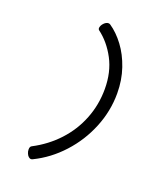

<svg xmlns="http://www.w3.org/2000/svg" viewBox="-152 -777 903 1048"><g transform="rotate(20 300.0 -253.0)"><path d="M471.7 -329.6Q471.7 -227.1 432.1 -130.1Q392.6 -33.2 322 43.9Q251.5 121.1 161.1 165Q155.3 167.5 151.9 167.5Q144 167.5 137.2 161.1Q130.4 154.8 126.5 145Q121.6 134.8 121.6 122.1Q121.6 105.5 131.3 100.6Q213.9 57.6 274.4 -7.8Q335 -73.2 367.4 -155.5Q399.9 -237.8 399.9 -329.6Q399.9 -427.2 360.6 -501.5Q321.3 -575.7 260.3 -621.1Q255.9 -625 255.9 -631.3Q255.9 -637.7 259.5 -645.5Q263.2 -653.3 269.5 -660.2Q275.4 -666.5 282.2 -670.4Q289.1 -674.3 295.9 -674.3Q302.2 -674.3 307.1 -670.9Q351.1 -641.1 388.4 -591.3Q425.8 -541.5 448.7 -474.4Q471.7 -407.2 471.7 -329.6Z"/></g></svg>

Font: Courier Prime Sans
Style: Italic
Weight: 400
Italic angle: -10°
Designer: Alan Dague-Greene
Foundry: Quote-Unquote Apps
Version: Version 3.020